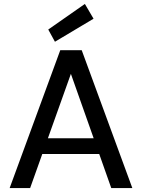

<svg xmlns="http://www.w3.org/2000/svg" viewBox="-20 -955 720 975"><path d="M29 0 286 -700H395L652 0H545L340 -580L133 0ZM145 -173 173 -253H502L530 -173ZM259 -743 225 -805 411 -935 455 -860Z"/></svg>

Font: DM Sans 10pt Medium
Style: Regular
Weight: 500
Version: Version 4.004;gftools[0.9.30]